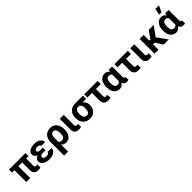

<svg xmlns="http://www.w3.org/2000/svg" viewBox="468 -2704 4829 4829"><g transform="rotate(-45 2882.0 -289.5)"><path d="M612.3 -420.4H528.8V-165Q528.8 -136.2 539.8 -123.3Q550.8 -110.4 583 -110.4Q604.5 -110.4 624 -114.3V-7.3Q585.9 5.4 539.1 5.4Q390.6 5.4 387.7 -144.5V-420.4H252.9V0H111.8V-420.4H25.4V-528.3H612.3Z M689.9 -149.4Q689.9 -239.3 789.6 -272Q747.1 -289.6 723.1 -319.1Q699.2 -348.6 699.2 -383.8Q699.2 -455.6 762.5 -496.6Q825.7 -537.6 935.1 -537.6Q1033.2 -537.6 1095.7 -492.2Q1158.2 -446.8 1158.2 -376H1017.1Q1017.1 -400.9 992.4 -416Q967.8 -431.2 927.7 -431.2Q888.2 -431.2 864.3 -415Q840.3 -398.9 840.3 -372.6Q840.3 -347.2 862.3 -332Q884.3 -316.9 928.2 -316.9H1019.5V-222.7H926.3Q830.6 -222.2 830.6 -159.7Q830.6 -132.8 857.2 -114.5Q883.8 -96.2 927.2 -96.2Q972.2 -96.2 998.8 -113.3Q1025.4 -130.4 1025.4 -156.2H1166.5Q1166.5 -81.1 1101.6 -35.6Q1036.6 9.8 935.1 9.8Q826.2 9.8 758.1 -33.9Q689.9 -77.6 689.9 -149.4Z M1396 -148.4Q1423.3 -103.5 1488.3 -103.5Q1537.1 -103.5 1563 -140.4Q1588.9 -177.2 1588.9 -260.3Q1588.9 -339.4 1562.7 -381.6Q1536.6 -423.8 1488.8 -423.8Q1445.3 -423.8 1420.7 -383.5Q1396 -343.3 1396 -266.1ZM1495.6 -538.1Q1605 -538.1 1667.5 -463.4Q1730 -388.7 1730 -256.3V-250Q1730 -128.9 1674.6 -59.6Q1619.1 9.8 1525.4 9.8Q1445.8 9.8 1396 -49.3V203.1H1254.9V-277.3Q1254.9 -396.5 1320.8 -467.3Q1386.7 -538.1 1495.6 -538.1Z M1973.1 -528.3 1972.7 -165Q1972.7 -135.7 1984.1 -123Q1995.6 -110.4 2027.3 -110.4Q2048.8 -110.4 2068.4 -114.3V-7.3Q2030.3 5.4 1982.9 5.4Q1834 5.4 1831.5 -145.5V-528.3Z M2266.6 -258.8Q2266.6 -182.6 2294.7 -143.1Q2322.8 -103.5 2375 -103.5Q2422.9 -103.5 2449 -143.1Q2475.1 -182.6 2475.1 -269Q2475.1 -338.4 2448.7 -376.2Q2422.4 -414.1 2374 -414.1Q2323.2 -414.1 2294.9 -377Q2266.6 -339.8 2266.6 -258.8ZM2654.8 -414.1H2530.8Q2616.2 -344.7 2616.2 -238.8Q2616.2 -127.4 2550.3 -58.8Q2484.4 9.8 2375 9.8Q2261.7 9.8 2193.6 -63Q2125.5 -135.7 2125.5 -262.7V-269Q2125.5 -385.7 2192.6 -457Q2259.8 -528.3 2376 -528.3H2654.8Z M3179.7 -415H3005.9V-160.2Q3005.9 -131.3 3016.1 -118.2Q3026.4 -105 3050.3 -105Q3073.2 -105 3098.1 -113.3L3112.8 -5.9Q3071.3 9.8 3021.5 9.8Q2948.2 9.8 2906.7 -31.5Q2865.2 -72.8 2864.7 -159.7V-415H2702.6V-528.3H3179.7Z M3367.2 -250Q3367.2 -103.5 3467.3 -103.5Q3525.4 -103.5 3552.2 -150.4V-372.6Q3525.4 -423.8 3468.3 -423.8Q3419.9 -423.8 3393.6 -381.8Q3367.2 -339.8 3367.2 -250ZM3693.4 -528.3V-163.6Q3694.8 -106 3728 -106Q3734.9 -106 3738.8 -107.9L3750.5 -2Q3726.1 10.3 3689.5 10.3Q3601.1 10.3 3567.9 -71.3Q3520 9.8 3431.6 9.8Q3341.3 9.8 3286.1 -54.4Q3231 -118.7 3226.1 -230.5L3225.6 -260.3Q3225.6 -388.7 3281.2 -463.4Q3336.9 -538.1 3432.6 -538.1Q3513.2 -538.1 3560.5 -464.8L3570.8 -528.3Z M4252 -415H4078.1V-160.2Q4078.1 -131.3 4088.4 -118.2Q4098.6 -105 4122.6 -105Q4145.5 -105 4170.4 -113.3L4185.1 -5.9Q4143.6 9.8 4093.8 9.8Q4020.5 9.8 3979 -31.5Q3937.5 -72.8 3937 -159.7V-415H3774.9V-528.3H4252Z M4482.9 -528.3 4482.4 -165Q4482.4 -135.7 4493.9 -123Q4505.4 -110.4 4537.1 -110.4Q4558.6 -110.4 4578.1 -114.3V-7.3Q4540 5.4 4492.7 5.4Q4343.8 5.4 4341.3 -145.5V-528.3Z M4873 -194.8H4815.4V0H4674.3V-528.3H4815.4V-329.6H4857.9L4995.6 -528.3H5173.8L4988.3 -273.9L5182.1 0H5001Z M5377.9 -250Q5377.9 -103.5 5478 -103.5Q5536.1 -103.5 5563 -150.4V-372.6Q5536.1 -423.8 5479 -423.8Q5430.7 -423.8 5404.3 -381.8Q5377.9 -339.8 5377.9 -250ZM5704.1 -528.3V-163.6Q5705.6 -106 5738.8 -106Q5745.6 -106 5749.5 -107.9L5761.2 -2Q5736.8 10.3 5700.2 10.3Q5611.8 10.3 5578.6 -71.3Q5530.8 9.8 5442.4 9.8Q5352.1 9.8 5296.9 -54.4Q5241.7 -118.7 5236.8 -230.5L5236.3 -260.3Q5236.3 -388.7 5292 -463.4Q5347.7 -538.1 5443.4 -538.1Q5523.9 -538.1 5571.3 -464.8L5581.5 -528.3ZM5486.8 -781.7H5614.7L5535.2 -613.3H5451.2Z"/></g></svg>

Font: MAUL Bold
Style: Bold
Weight: 700
Designer: MAUL
Version: Version 1.0; 2020; ttfautohint (v1.8.3)